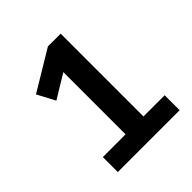

<svg xmlns="http://www.w3.org/2000/svg" viewBox="-190 -842 979 979"><g transform="rotate(-45 300.0 -352.5)"><path d="M104 0V-108H268V-597L331 -595L140 -479L89 -575L305 -705H397V-108H550V0Z"/></g></svg>

Font: Nunito Sans 12pt ExtraLight 11pt
Style: Bold
Weight: 700
Version: Version 3.101;gftools[0.9.27]